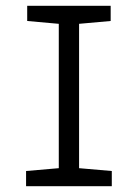

<svg xmlns="http://www.w3.org/2000/svg" viewBox="-20 -645 478 665"><path d="M70.3 -52.7 183.6 -62.5V-562.5L74.2 -572.3V-625H363.3V-572.3L253.9 -562.5V-62.5L367.2 -52.7V0H70.3Z"/></svg>

Font: Sudo Variable
Style: Regular
Weight: 400
Monospace: yes
Designer: Jens Kutilek
Foundry: Jens Kutilek
Version: Version 0.040